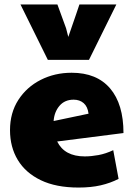

<svg xmlns="http://www.w3.org/2000/svg" viewBox="-20 -835 595 863"><path d="M361 -132Q390 -132 422.5 -138Q455 -144 489 -160L513 -31Q476 -12 432.5 -2Q389 8 333 8Q232 8 163.5 -25Q95 -58 60 -116Q25 -174 25 -250Q25 -328 62.5 -386Q100 -444 163 -476Q226 -508 302 -508Q415 -508 475 -437.5Q535 -367 535 -237L237 -199Q270 -132 361 -132ZM221 -291 378 -324Q374 -356 356 -371.5Q338 -387 311 -387Q271 -387 247.5 -359.5Q224 -332 221 -291ZM195 -566 72 -815H238L277 -708L287 -669Q293 -687 302.5 -714Q312 -741 321.5 -769Q331 -797 337 -815H503L380 -566Z"/></svg>

Font: Paytone One
Style: Regular
Weight: 400
Designer: Vernon Adams
Foundry: Vernon Adams
Version: Version 1.002; ttfautohint (v1.8.4.7-5d5b);gftools[0.9.23]